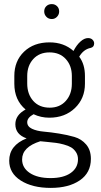

<svg xmlns="http://www.w3.org/2000/svg" viewBox="-20 -686 492 938"><path d="M221 -111Q180 -111 144 -128Q113 -111 113 -89Q113 -68 136 -57Q159 -46 193.5 -43Q228 -40 268.5 -33.5Q309 -27 343.5 -17Q378 -7 401 20Q424 47 424 90Q424 158 370 195Q316 232 228 232Q138 232 81.5 196Q25 160 25 99Q25 24 110 -10Q55 -29 55 -79Q55 -124 105 -151Q50 -197 50 -277V-315Q50 -388 97.5 -433.5Q145 -479 222 -479Q292 -479 339 -437Q354 -466 373 -483Q392 -500 410 -500Q424 -500 432 -492Q440 -484 440 -474Q440 -456 423 -452Q388 -445 367 -409Q395 -372 395 -315V-277Q395 -205 346 -158Q297 -111 221 -111ZM331 -277V-315Q331 -365 301.5 -397.5Q272 -430 222 -430Q172 -430 142.5 -397.5Q113 -365 113 -315V-278Q113 -226 142.5 -193Q172 -160 223 -160Q272 -160 301.5 -193Q331 -226 331 -277ZM361 92Q361 72 351 57Q341 42 327.5 34Q314 26 292 20Q270 14 253.5 12Q237 10 212 7.5Q187 5 177 4Q88 32 88 93Q88 134 125.5 159Q163 184 227 184Q290 184 325.5 159Q361 134 361 92ZM233 -666Q248 -666 258.5 -656Q269 -646 269 -630Q269 -615 258.5 -604Q248 -593 233 -593Q217 -593 206.5 -604Q196 -615 196 -630Q196 -646 206.5 -656Q217 -666 233 -666Z"/></svg>

Font: Dosis
Style: Book
Weight: 400
Designer: EdgarTolentino, PabloImpallari, IginoMarini
Foundry: EdgarTolentino, PabloImpallari, IginoMarini
Version: Version 1.007